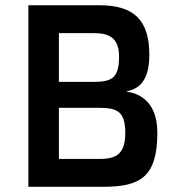

<svg xmlns="http://www.w3.org/2000/svg" viewBox="-20 -717 681 737"><path d="M88.9 0H376C517.1 0 584 -36.1 584 -208C584 -337.9 501 -360.8 465.8 -365.2V-366.2C502.9 -374 553.2 -395 553.2 -505.9C553.2 -636.2 498 -696.8 361.8 -696.8H88.9ZM206.1 -402.8V-589.8H341.8C401.9 -589.8 437 -568.8 437 -500C437 -417 409.2 -402.8 338.9 -402.8ZM206.1 -106.9V-303.2H356C429.2 -303.2 460.9 -291 460.9 -206.1C460.9 -122.1 421.9 -106.9 361.8 -106.9Z"/></svg>

Font: Doppio One
Style: Regular
Weight: 400
Designer: Szymon Celej
Foundry: Sorkin Type Co
Version: Version 1.002